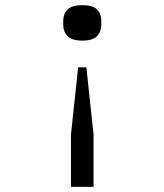

<svg xmlns="http://www.w3.org/2000/svg" viewBox="-20 -545 640 747"><path d="M256 182V-21L284 -283H316L344 -21V182ZM300 -387Q260 -387 243 -404.5Q226 -422 226 -447V-465Q226 -491 243 -508Q260 -525 300 -525Q341 -525 357.5 -508Q374 -491 374 -465V-447Q374 -422 357.5 -404.5Q341 -387 300 -387Z"/></svg>

Font: Lilex
Style: Regular
Weight: 400
Monospace: yes
Designer: Mike Abbink, Paul van der Laan, Pieter van Rosmalen, Mikhael Khrustik
Foundry: Mikhael Khrustik
Version: Version 2.510